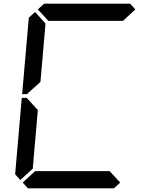

<svg xmlns="http://www.w3.org/2000/svg" viewBox="-20 -1020 856 1040"><path d="M185 -969 219 -1000H685L713 -969L646 -907H626H490H398H262H242ZM631 -31 597 0H131L103 -31L170 -93H190H326H418H554H574ZM131 -515 127 -510H100L136 -924L170 -955L226 -893V-887L217 -782L199 -576ZM90 -45 62 -76 98 -490H125L129 -485L185 -424L167 -218L158 -113V-107Z"/></svg>

Font: DSEG14 Classic
Style: Italic
Weight: 400
Italic angle: -5°
Designer: Keshikan(Twitter:@keshinomi_88pro)
Version: Version 0.46